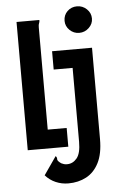

<svg xmlns="http://www.w3.org/2000/svg" viewBox="-58 -713 566 929"><g transform="rotate(-5 225.0 -248.0)"><path d="M352 -544Q325 -544 305.5 -563Q286 -582 286 -608Q286 -636 305 -654.5Q324 -673 352 -673Q379 -673 399 -654Q419 -635 419 -608Q419 -582 399 -563Q379 -544 352 -544ZM54 0V-623H165Q165 -613 162 -607Q159 -601 159 -588V-91H251V0ZM236 177Q204 177 175 164.5Q146 152 125 128L186 40Q193 47 192 55.5Q191 64 210 77Q216 80 222.5 82Q229 84 238 84Q266 84 285.5 60.5Q305 37 305 -19V-378H213V-467H407V-23Q407 48 384.5 92Q362 136 323.5 156.5Q285 177 236 177Z"/></g></svg>

Font: Inconsolata SemiCondensed Bold
Style: Regular
Weight: 700
Width: 4
Monospace: yes
Designer: Raph Levien, Cyreal, Brenton Simpson
Foundry: Raph Levien, Cyreal, Google
Version: Version 3.001; ttfautohint (v1.8.2.53-6de2)